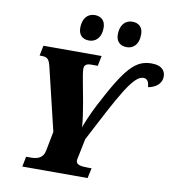

<svg xmlns="http://www.w3.org/2000/svg" viewBox="-99 -1030 1025 1118"><g transform="rotate(10 414.0 -471.0)"><path d="M586 -790C620 -790 656 -813 656 -878C656 -921 630 -942 593 -942C549 -942 522 -907 522 -855C522 -812 547 -790 586 -790ZM363 -790C397 -790 434 -813 434 -878C434 -921 408 -942 371 -942C327 -942 300 -907 300 -855C300 -812 324 -790 363 -790ZM108 0H494L507 -60H484C445 -60 415 -64 415 -90C415 -94 416 -100 420 -117L441 -220C584 -495 653 -631 713 -631C742 -631 746 -605 749 -582C790 -590 828 -613 828 -660C828 -687 812 -722 746 -722C650 -722 595 -661 471 -422C444 -369 419 -310 411 -285C409 -328 399 -383 392 -427L370 -545C363 -580 359 -609 359 -622C359 -642 369 -654 400 -654H439L451 -714H107L95 -654H107C143 -654 152 -641 162 -601L251 -230L229 -117C221 -70 186 -60 148 -60H120Z"/></g></svg>

Font: Noto Serif SemiCondensed Black
Style: Italic
Weight: 900
Width: 4
Italic angle: -12°
Designer: Monotype Design Team
Foundry: Monotype Imaging Inc.
Version: Version 2.014